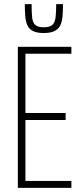

<svg xmlns="http://www.w3.org/2000/svg" viewBox="-20 -916 399 936"><path d="M67 0V-688H328V-654H104V-365H300V-331H104V-34H328V0ZM193 -755Q159 -755 140 -765Q121 -775 113 -794Q105 -813 103 -838.5Q101 -864 101 -896H134Q134 -858 136.5 -832.5Q139 -807 151.5 -795Q164 -783 193 -783Q223 -783 235.5 -795Q248 -807 251 -832.5Q254 -858 254 -896H287Q287 -865 285 -839Q283 -813 275 -794.5Q267 -776 247.5 -765.5Q228 -755 193 -755Z"/></svg>

Font: Saira ExtraCondensed Thin
Style: Regular
Weight: 250
Width: 2
Designer: Hector Gatti with collaboration of the Omnibus-Type team
Foundry: Omnibus-Type
Version: Version 1.101